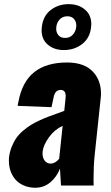

<svg xmlns="http://www.w3.org/2000/svg" viewBox="-20 -888 529 919"><path d="M292 -706.5C276.7 -706.2 265.3 -711.3 257.8 -721.7C252 -730.1 249 -739.6 249 -750C249 -752.6 249.2 -755.4 249.5 -758.3C250.8 -772.6 256.2 -784.8 265.6 -794.9C275.1 -805 287.4 -810.1 302.5 -810.1C317.6 -810.1 328.8 -805 335.9 -794.9C342.4 -786.5 345.5 -776.4 345.2 -764.6C345.2 -762.7 345.1 -760.6 344.7 -758.3C343.1 -744 337.6 -731.8 328.4 -721.7C319.1 -711.6 307 -706.5 292 -706.5ZM285.6 -648.4C319.2 -648.4 348.4 -658 373.3 -677.2C398.2 -696.5 412.4 -723.5 416 -758.3C416.7 -763.2 417 -768.1 417 -772.9C416.7 -800.9 407.6 -823.1 389.6 -839.4C368.8 -858.6 341.8 -868.2 308.6 -868.2C275.4 -868.2 246.6 -858.6 222.2 -839.6C197.8 -820.6 183.8 -793.5 180.2 -758.3C179.5 -753.1 179.2 -748 179.2 -743.2C179.2 -715.5 188 -693.5 205.6 -677.2C226.1 -658 252.8 -648.4 285.6 -648.4ZM147.9 10.7C175.9 10.7 200.2 2.1 220.7 -15.1C241.2 -32.4 256.7 -54.2 267.1 -80.6C267.1 -78.3 268.7 -51.4 272 0H428.2C427.9 -10.4 427.7 -20.5 427.7 -30.3C427.7 -72.9 429.5 -111.3 433.1 -145.5L461.9 -417C462.9 -425.1 463.4 -432.9 463.4 -440.4C463.4 -480.5 451.7 -514 428.2 -541C400.6 -572.9 358.2 -588.9 301.3 -588.9C234.9 -588.9 182.3 -573.4 143.6 -542.5C104.8 -511.6 79.6 -463.9 67.9 -399.4C67.5 -399.1 66.9 -396.2 65.9 -390.6C64.9 -385.1 64.5 -382 64.5 -381.3L226.6 -375L236.3 -420.4C240.6 -445.1 251.8 -457.5 270 -457.5C286.3 -457.5 294.4 -447.9 294.4 -428.7C294.4 -425.8 294.3 -422.5 293.9 -418.9L287.6 -357.4C280.1 -354.5 268.5 -350.2 252.7 -344.5C236.9 -338.8 223.4 -333.9 212.2 -329.8C200.9 -325.8 187.2 -320 170.9 -312.5C154.6 -305 140.6 -297.7 128.9 -290.5C117.2 -283.4 104.7 -274.3 91.6 -263.2C78.4 -252.1 67.5 -240.5 58.8 -228.3C50.2 -216.1 42.6 -201.7 35.9 -185.1C29.2 -168.5 24.9 -150.7 22.9 -131.8C22.6 -127.3 22.5 -122.6 22.5 -117.7C22.5 -105 23.9 -92.8 26.9 -81.1C31.1 -64.8 38.1 -49.8 47.9 -36.1C57.6 -22.5 71.1 -11.3 88.4 -2.7C105.6 5.9 125.5 10.4 147.9 10.7ZM221.7 -105C209.6 -105 199.9 -110.4 192.4 -121.1C186.5 -129.9 183.6 -140.6 183.6 -153.3C183.6 -156.6 183.8 -160 184.1 -163.6C186.7 -184.1 196.8 -206.5 214.4 -231C231.9 -255.4 253.7 -273.6 279.8 -285.6L263.2 -127.9C250.5 -112.6 236.7 -105 221.7 -105Z"/></svg>

Font: Oswald
Style: Heavy
Weight: 800
Designer: Vernon Adams
Foundry: Vernon Adams
Version: 3.0; ttfautohint (v0.95.6-bc232) -l 8 -r 50 -G 200 -x 0 -w "